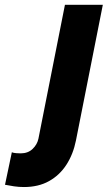

<svg xmlns="http://www.w3.org/2000/svg" viewBox="-140 -545 446 782"><path d="M-42.5 216.8Q-63 216.8 -82.8 213.9Q-102.5 210.9 -119.6 207.5L-91.8 75.2Q-85 78.1 -73.2 78.9Q-61.5 79.6 -55.7 79.6Q-25.9 79.6 -7.1 61.5Q11.7 43.5 16.6 19.5L124.5 -525.4H278.8L169.4 26.9Q158.2 83 130.6 125.7Q103 168.5 59.8 192.6Q16.6 216.8 -42.5 216.8Z"/></svg>

Font: Reddit Sans ExtraBold
Style: Italic
Weight: 800
Italic angle: -11.25°
Designer: Stephen Hutchings
Version: Version 1.013